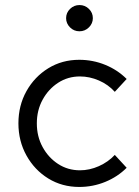

<svg xmlns="http://www.w3.org/2000/svg" viewBox="-20 -733 549 761"><path d="M294 8Q226 8 171.5 -25.5Q117 -59 85 -116.5Q53 -174 53 -244Q53 -315 85 -372Q117 -429 171.5 -462.5Q226 -496 294 -496Q348 -496 397 -476Q446 -456 482 -420L435 -369Q409 -398 372 -414Q335 -430 297 -430Q249 -430 210.5 -405Q172 -380 149 -338Q126 -296 126 -244Q126 -192 149 -150Q172 -108 210.5 -83Q249 -58 297 -58Q335 -58 372 -74.5Q409 -91 435 -119L482 -68Q446 -32 397 -12Q348 8 294 8ZM294.9 -609Q273 -609 257.5 -624.5Q242 -640 242 -661Q242 -682.5 257.6 -697.7Q273.2 -713 295.1 -713Q317 -713 332.5 -697.7Q348 -682.5 348 -661Q348 -640 332.4 -624.5Q316.8 -609 294.9 -609Z"/></svg>

Font: Red Hat Text VF
Style: Regular
Weight: 300
Designer: Pentagram, MCKL
Foundry: Pentagram, MCKL
Version: Version 1.023